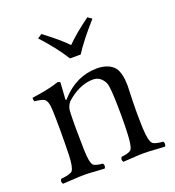

<svg xmlns="http://www.w3.org/2000/svg" viewBox="-121 -739 766 840"><g transform="rotate(-20 262.5 -319.0)"><path d="M246.1 -500Q207.5 -562 145 -629.9L165 -643.1Q235.8 -589.8 271 -553.2Q309.6 -592.8 378.9 -643.1L397.9 -629.9Q330.6 -554.2 295.9 -500ZM174.8 -340.8Q245.1 -418.5 341.8 -418.9Q397.5 -418 422.9 -386.2Q441.9 -358.9 442.4 -301.3Q442.4 -287.1 440.9 -257.8Q438 -180.2 440.9 -104Q443.4 -41.5 458.5 -29.3Q469.7 -21 504.9 -18.1Q513.2 -6.8 504.9 4.9Q485.8 4.4 459 2.4Q427.7 0 407 0Q386.2 0 356.4 2.4Q329.1 4.4 311 4.9Q302.7 -6.3 311 -18.1Q349.6 -22 357.9 -33.7Q367.7 -48.3 370.1 -104Q373.5 -188 370.1 -271Q367.7 -327.6 361.8 -340.8Q360.8 -343.3 359.9 -345.2Q342.3 -378.4 309.1 -378.9Q253.9 -378.9 199.2 -336.9Q189.9 -329.6 183.1 -323.2Q168.5 -305.7 167 -283.2Q164.1 -222.7 167 -104Q168.5 -41.5 181.6 -29.3Q191.9 -21 224.1 -18.1Q232.4 -6.3 224.1 4.9Q205.6 4.4 180.2 2.4Q152.3 0 132.8 0Q109.9 0 75.2 2.4Q46.9 4.4 29.8 4.9Q21.5 -6.8 29.8 -18.1Q74.2 -22 84 -33.7Q95.2 -48.8 97.2 -104Q100.1 -224.6 97.2 -312Q95.7 -357.4 79.1 -367.2Q67.4 -373.5 35.2 -377Q31.7 -388.7 33.2 -394Q117.7 -405.8 159.2 -420.9Q170.4 -419.9 170.9 -414.1Q170.9 -413.1 166 -340.8Q166 -328.6 174.3 -340.3Z"/></g></svg>

Font: Linux Libertine Display O
Style: Regular
Weight: 400
Designer: Philipp H. Poll
Foundry: Philipp H. Poll
Version: Version 5.0.9